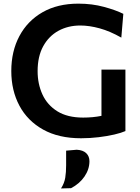

<svg xmlns="http://www.w3.org/2000/svg" viewBox="-20 -747 770 1054"><path d="M425 12Q302 12 216.5 -35.8Q131 -83.5 86.5 -167Q42 -250.5 42 -357Q42 -465.5 86.5 -549Q131 -632.5 213.5 -679.8Q296 -727 410.5 -727Q485.5 -727 550.8 -709.2Q616 -691.5 657 -671L646 -540.5Q583.5 -576 526.8 -591.5Q470 -607 421 -607Q353.5 -607 300.5 -577.8Q247.5 -548.5 217 -492.8Q186.5 -437 186.5 -356.5Q186.5 -286 213.2 -228Q240 -170 295.2 -135.8Q350.5 -101.5 436.5 -101.5Q490.5 -101.5 537 -111V-365H668.5V-27.5Q646 -17.5 607.5 -8.5Q569 0.5 521.5 6.2Q474 12 425 12ZM315 287.5Q333.5 258 338.2 228.5Q343 199 343 160.5V80L401.5 75Q436 77 453.5 94Q471 111 471 138Q471 182 444 221.8Q417 261.5 370 286Z"/></svg>

Font: Commissioner SemiBold
Style: Regular
Weight: 600
Designer: Kostas Bartsokas
Foundry: Kostas Bartsokas
Version: Version 1.000; ttfautohint (v1.8.3)